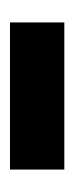

<svg xmlns="http://www.w3.org/2000/svg" viewBox="98 -838 149 385"><g transform="rotate(90 172.5 -645.5)"><path d="M25 -591V-700H320V-591Z"/></g></svg>

Font: Share
Style: Bold
Weight: 700
Designer: Ralph du Carrois
Version: Version 1.002